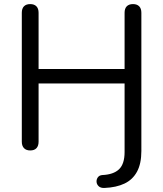

<svg xmlns="http://www.w3.org/2000/svg" viewBox="-20 -732 801 943"><path d="M493.7 191.1Q474.7 192 465 183Q455.2 174 454.2 161.5Q453.3 149.1 460.6 138.9Q468 128.6 483.2 127.7Q537.8 125.2 564.8 99.2Q591.9 73.1 591.9 15V-322H169.5V-35.7Q169.5 -15.9 159.3 -4.5Q149.1 6.9 128.3 6.9Q108.4 6.9 97.7 -4.5Q87.1 -15.9 87.1 -35.7V-669.3Q87.1 -690.1 97.7 -701Q108.4 -711.9 128.3 -711.9Q148.1 -711.9 158.8 -701Q169.5 -690.1 169.5 -669.3V-393H591.9V-669.3Q591.9 -690.1 602.5 -701Q613.2 -711.9 633.1 -711.9Q652.9 -711.9 663.6 -701Q674.3 -690.1 674.3 -669.3V9.7Q674.3 71.5 653.1 110.9Q631.9 150.3 591.6 169.5Q551.3 188.7 493.7 191.1Z"/></svg>

Font: Nunito ExtraLight
Style: Regular
Weight: 200
Designer: Vernon Adams
Foundry: Vernon Adams
Version: Version 3.602